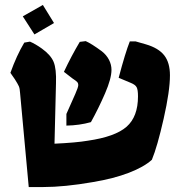

<svg xmlns="http://www.w3.org/2000/svg" viewBox="-20 -744 744 775"><path d="M72 -678 153 -724 198 -651 119 -605ZM248 -284 284 -365Q296 -392 296 -401Q296 -408 291.5 -413Q287 -418 273 -427L238 -454Q268 -518 302 -575L326 -578Q349 -568 391 -537Q410 -522 420 -502.5Q430 -483 430 -462Q430 -427 404 -367Q378 -307 347 -251Q301 -238 248 -237ZM61 -369Q60 -387 56 -396Q52 -405 40 -424L22 -450Q47 -520 78 -572L101 -576Q124 -566 149 -548Q185 -522 196.5 -494Q208 -466 206 -408L200 -164Q287 -168 334 -176Q445 -192 491 -232.5Q537 -273 537 -355Q537 -382 531.5 -392Q526 -402 509 -409L459 -430Q486 -532 504 -577H527L569 -565Q620 -550 643 -520.5Q666 -491 666 -440Q666 -377 640.5 -264.5Q615 -152 593 -99Q561 -70 500 -46.5Q439 -23 355 -9Q240 11 154 11H96Z"/></svg>

Font: Suez One
Style: Regular
Weight: 400
Version: Version 1.000